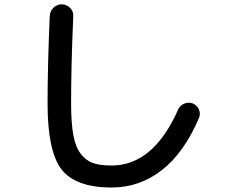

<svg xmlns="http://www.w3.org/2000/svg" viewBox="-20 -794 1040 869"><path d="M485.4 54.7Q322.3 54.7 258.8 -26.9Q195.3 -108.4 195.3 -325.2Q195.3 -493.2 205.1 -720.7Q206.1 -744.1 222.7 -759.8Q239.3 -775.4 261.2 -774.4Q283.2 -773.4 298.3 -757.3Q313.5 -741.2 311.5 -718.8Q301.8 -494.1 301.8 -325.2Q301.8 -237.3 312 -182.1Q322.3 -127 346.2 -96.7Q370.1 -66.4 401.9 -55.7Q433.6 -44.9 485.4 -44.9Q673.8 -44.9 786.1 -297.9Q793.9 -316.4 813.5 -324.7Q833 -333 851.6 -326.2Q871.1 -318.4 879.9 -299.3Q888.7 -280.3 880.9 -260.7Q813.5 -102.5 712.4 -23.9Q611.3 54.7 485.4 54.7Z"/></svg>

Font: Rounded-X Mgen+ 1m medium
Style: Regular
Weight: 500
Designer: [Source Han Sans]
Ryoko NISHIZUKA  (kana & ideographs); Paul D. Hunt (Latin, Greek & Cyrillic); Wenlong ZHANG  (bopomofo
Version: Version 1.059.20150602